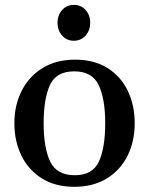

<svg xmlns="http://www.w3.org/2000/svg" viewBox="-20 -734 597 769"><path d="M37.6 -240.2Q37.6 -313 67.1 -370.8Q96.7 -428.7 151.1 -461.9Q205.6 -495.1 281.2 -495.1Q356.4 -495.1 409.9 -461.9Q463.4 -428.7 491.5 -370.8Q519.5 -313 519.5 -240.2Q519.5 -167.5 490.7 -109.9Q461.9 -52.2 407.5 -19Q353 14.2 277.8 14.2Q202.1 14.2 148.4 -19Q94.7 -52.2 66.2 -109.9Q37.6 -167.5 37.6 -240.2ZM154.8 -240.2Q154.8 -142.1 180.9 -87.2Q207 -32.2 279.3 -32.2Q351.1 -32.2 376.2 -87.2Q401.4 -142.1 401.4 -240.2Q401.4 -338.4 375.2 -393.3Q349.1 -448.2 277.3 -448.2Q205.1 -448.2 179.9 -393.1Q154.8 -337.9 154.8 -240.2ZM275.9 -570.8Q247.1 -570.8 228.8 -591.6Q210.4 -612.3 210.4 -642.6Q210.4 -673.3 228.8 -693.8Q247.1 -714.4 275.9 -714.4Q304.7 -714.4 323 -693.8Q341.3 -673.3 341.3 -642.6Q341.3 -612.3 323 -591.6Q304.7 -570.8 275.9 -570.8Z"/></svg>

Font: Gelasio Medium
Style: Regular
Weight: 500
Designer: Eben Sorkin
Foundry: Eben Sorkin
Version: Version 1.008